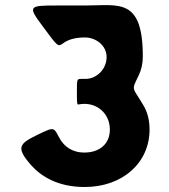

<svg xmlns="http://www.w3.org/2000/svg" viewBox="-20 -750 675 769"><path d="M235 -578C250 -589 276 -600 320 -600C365 -600 407 -567 407 -522C407 -471 365 -434 323 -434H305C288 -434 288 -432 288 -382C288 -331 288 -330 297 -332C302 -333 310 -334 318 -334C374 -334 420 -292 420 -231C420 -172 377 -139 318 -139C266 -139 237 -166 221 -192C194 -240 202 -245 130 -210C58 -175 41 -160 106 -87C145 -44 211 -1 319 -1C470 -1 579 -97 579 -231C579 -268 571 -300 555 -327C510 -404 505 -385 535 -447C546 -469 552 -495 552 -524C552 -761 455 -728 322 -728H206C93 -728 91 -725 153 -642C214 -559 212 -562 235 -578Z"/></svg>

Font: Hussar Print
Style: Bold
Weight: 700
Foundry: Cannot Into Space Fonts
Version: Version 2.00